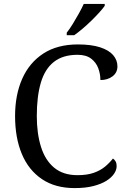

<svg xmlns="http://www.w3.org/2000/svg" viewBox="-20 -951 654 981"><path d="M361 10Q262 10 194 -36Q126 -82 91.5 -164.5Q57 -247 57 -358Q57 -466 93.5 -548.5Q130 -631 201.5 -677.5Q273 -724 378 -724Q446 -724 491 -709.5Q536 -695 558 -669.5Q580 -644 580 -612Q580 -580 555 -561Q530 -542 493 -542Q493 -573 482 -602.5Q471 -632 445.5 -651.5Q420 -671 376 -671Q301 -671 255 -634.5Q209 -598 188.5 -528Q168 -458 168 -358Q168 -269 189.5 -200.5Q211 -132 257 -94Q303 -56 376 -56Q425 -56 459 -68Q493 -80 516.5 -99.5Q540 -119 557 -141Q565 -136 570.5 -126.5Q576 -117 576 -102Q576 -83 563 -63.5Q550 -44 524 -27.5Q498 -11 457.5 -0.5Q417 10 361 10ZM321 -784Q336 -803 352 -829Q368 -855 383 -882Q398 -909 408 -931H515V-921Q506 -908 488 -888Q470 -868 447.5 -846Q425 -824 402 -804.5Q379 -785 359 -771H321Z"/></svg>

Font: Noto Serif Tibetan
Style: Regular
Weight: 400
Designer: Monotype Design Team
Foundry: Monotype Imaging Inc.
Version: Version 2.103